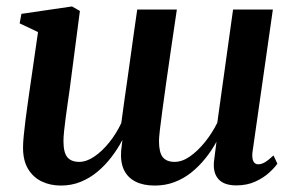

<svg xmlns="http://www.w3.org/2000/svg" viewBox="-20 -565 912 596"><path d="M196 -285.5Q193.5 -267.5 190.2 -245.2Q187 -223 184 -200.5Q181 -178 179 -158.8Q177 -139.5 177 -127Q177 -91.5 189 -77Q201 -62.5 226 -62.5Q248.5 -62.5 272.8 -79Q297 -95.5 319 -122.8Q341 -150 356.5 -183Q361 -216 366 -252.5Q371 -289 376 -322.5Q381 -357 386 -394Q391 -431 396.2 -467.2Q401.5 -503.5 406 -535.5H529Q519.5 -471 511 -413.5Q502.5 -356 495.8 -307.8Q489 -259.5 484 -222.2Q479 -185 476.2 -161Q473.5 -137 473.5 -127.5Q473.5 -92 485.2 -77.2Q497 -62.5 522 -62.5Q545.5 -62.5 569.8 -79.5Q594 -96.5 616.2 -124Q638.5 -151.5 654.5 -184L703.5 -535.5H827L763.5 -91Q762 -72.5 766.8 -63.8Q771.5 -55 781.5 -55Q791.5 -55 802.2 -61.2Q813 -67.5 829 -82.5L841 -57Q833 -45 815.5 -29Q798 -13 772.2 -1.2Q746.5 10.5 713.5 10.5Q674 10.5 656.8 -10.5Q639.5 -31.5 645 -70L652 -125Q637 -97.5 617.2 -73Q597.5 -48.5 573.8 -29.5Q550 -10.5 521.8 0.2Q493.5 11 460.5 11Q425 11 400.8 -1.2Q376.5 -13.5 365 -37.2Q353.5 -61 356 -96.5L360 -130.5Q345.5 -103 326.2 -77.8Q307 -52.5 283.2 -32.5Q259.5 -12.5 231 -0.8Q202.5 11 169 11Q136.5 11 110 -1.5Q83.5 -14 67.5 -40Q51.5 -66 51.5 -107Q51.5 -122.5 53.8 -145Q56 -167.5 59.2 -192.8Q62.5 -218 65.8 -241.8Q69 -265.5 71.5 -282L98 -465.5L41 -492.5L46.5 -522L203.5 -545L228 -531Z"/></svg>

Font: Merriweather 72pt SemiBold
Style: Italic
Weight: 600
Italic angle: -7.8°
Version: Version 2.101